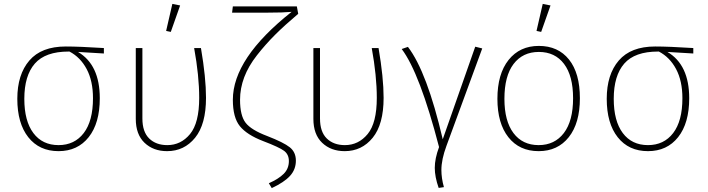

<svg xmlns="http://www.w3.org/2000/svg" viewBox="-20 -767 3639 987"><path d="M458 -262Q458 -351 425.5 -412Q393 -473 337 -502H336H333Q213 -502 159 -440Q105 -378 105 -259Q105 -145 151.5 -83Q198 -21 281 -21Q363 -21 410.5 -83Q458 -145 458 -262ZM514 -492 381 -500Q493 -434 493 -262Q493 -134 436 -62Q379 10 281 10Q182 10 125.5 -61.5Q69 -133 69 -259Q69 -384 131 -456Q193 -528 318 -528Q388 -528 514 -520Z M978 -520H1013Q1039 -368 1039 -264Q1039 -128 983 -59Q927 10 839 10Q768 10 723 -33Q678 -76 678 -156V-520H712V-158Q712 -89 747 -55Q782 -21 840 -21Q910 -21 957 -78Q1004 -135 1004 -264Q1004 -377 978 -520ZM906 -739 858 -603 834 -608 866 -747Z M1506 -734 1513 -696Q1442 -636 1393.5 -587.5Q1345 -539 1301 -483Q1257 -427 1235.5 -370Q1214 -313 1214 -254Q1214 -173 1242.5 -136Q1271 -99 1353 -68Q1438 -35 1469.5 -10Q1501 15 1501 59Q1501 104 1471 137Q1441 170 1377 200L1362 175Q1412 153 1438.5 126.5Q1465 100 1465 61Q1465 27 1440.5 8.5Q1416 -10 1332 -42Q1249 -74 1213 -118.5Q1177 -163 1177 -254Q1177 -467 1479 -706Q1436 -702 1355 -702H1173L1177 -734Z M1891 -520H1926Q1952 -368 1952 -264Q1952 -128 1896 -59Q1840 10 1752 10Q1681 10 1636 -33Q1591 -76 1591 -156V-520H1625V-158Q1625 -89 1660 -55Q1695 -21 1753 -21Q1823 -21 1870 -78Q1917 -135 1917 -264Q1917 -377 1891 -520Z M2045 -515 2077 -526Q2175 -398 2256 -51L2423 -527L2459 -518L2275 -17Q2249 53 2249 107Q2249 149 2262 195L2235 199Q2215 142 2215 96Q2215 48 2237 -11Q2138 -392 2045 -515Z M2573 -259Q2573 -145 2619.5 -83Q2666 -21 2749 -21Q2831 -21 2878.5 -83Q2926 -145 2926 -262Q2926 -377 2879.5 -438.5Q2833 -500 2750 -500Q2667 -500 2620 -438Q2573 -376 2573 -259ZM2750 -531Q2849 -531 2905 -461Q2961 -391 2961 -262Q2961 -134 2904 -62Q2847 10 2749 10Q2650 10 2593.5 -61.5Q2537 -133 2537 -259Q2537 -387 2594.5 -459Q2652 -531 2750 -531ZM2810 -739 2762 -603 2738 -608 2770 -747Z M3488 -262Q3488 -351 3455.5 -412Q3423 -473 3367 -502H3366H3363Q3243 -502 3189 -440Q3135 -378 3135 -259Q3135 -145 3181.5 -83Q3228 -21 3311 -21Q3393 -21 3440.5 -83Q3488 -145 3488 -262ZM3544 -492 3411 -500Q3523 -434 3523 -262Q3523 -134 3466 -62Q3409 10 3311 10Q3212 10 3155.5 -61.5Q3099 -133 3099 -259Q3099 -384 3161 -456Q3223 -528 3348 -528Q3418 -528 3544 -520Z"/></svg>

Font: FiraSans
Style: Regular
Weight: 200
Designer: Carrois Corporate & Edenspiekermann AG
Foundry: Carrois Corporate GbR & Edenspiekermann AG
Version: Version 3.106;PS 003.106;hotconv 1.0.70;makeotf.lib2.5.58329